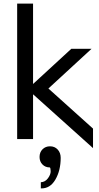

<svg xmlns="http://www.w3.org/2000/svg" viewBox="-20 -770 547 1063"><path d="M248 -280 487 -500H375L163 -305V-750H75V0H163V-248L495 50V-58ZM257 40C240.3 40 226.5 45.5 215.5 56.5C204.5 67.5 199 81.7 199 99C199 115.7 204.3 129.5 215 140.5C225.7 151.5 239.3 157 256 157C258.7 159 260.2 166 260.5 178C260.8 190 255.8 203 245.5 217C235.2 231 222 238.3 206 239V273C240 274.3 266.8 258.2 286.5 224.5C306.2 190.8 316 150.7 316 104C316 85.3 310.5 70 299.5 58C288.5 46 274.3 40 257 40Z"/></svg>

Font: Orkney
Style: Regular
Weight: 400
Designer: Samuel Oakes and Alfredo Marco Pradil
Foundry: Alfredo Marco Pradil
Version: 1.0; ttfautohint (v1.5)